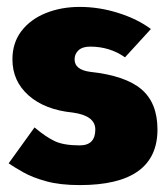

<svg xmlns="http://www.w3.org/2000/svg" viewBox="-20 -528 481 556"><path d="M5 -55 80 -159Q112 -132 138 -119.5Q164 -107 211 -107Q256 -107 256 -153Q256 -193 191 -202Q110 -210 63 -251.5Q16 -293 16 -356Q16 -404 42 -438Q68 -472 112.5 -490Q157 -508 211 -508Q267 -508 322.5 -490.5Q378 -473 417 -444L342 -362Q298 -393 241 -393Q219 -393 207.5 -382.5Q196 -372 196 -356Q196 -326 241 -320Q343 -309 389.5 -269.5Q436 -230 436 -153Q436 8 211 8Q154 8 114 -3Q74 -14 47.5 -29Q21 -44 5 -55Z"/></svg>

Font: Epunda Sans Black
Style: Regular
Weight: 900
Designer: Simon Atzbach
Foundry: typofactur
Version: Version 2.204; ttfautohint (v1.8.4.7-5d5b)